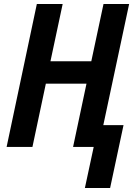

<svg xmlns="http://www.w3.org/2000/svg" viewBox="-20 -734 688 959"><path d="M530 205 597 -109H496L625 -714H497L436 -428H232L293 -714H164L13 0H142L209 -316H412L345 0H448L404 205Z"/></svg>

Font: Noto Sans UI SemiCondensed
Style: Bold Italic
Weight: 700
Width: 4
Designer: Monotype Design Team
Foundry: Monotype Imaging Inc.
Version: 1.001